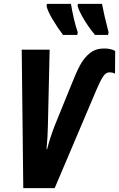

<svg xmlns="http://www.w3.org/2000/svg" viewBox="-20 -970 614 990"><path d="M92 -714H236L227 -323Q226 -266 220 -201H223Q236 -253 260 -317L347 -531Q372 -595 393 -634Q414 -673 444 -696.5Q474 -720 516 -720Q553 -720 574 -707L573 -590Q561 -597 544 -597Q526 -597 512 -576Q498 -555 479 -511L262 0H100ZM220 -940 222 -950H346Q351 -917 360.5 -875.5Q370 -834 381 -803L378 -790H305Q278 -825 251 -870.5Q224 -916 220 -940ZM380 -940 382 -950H506Q516 -895 540 -803L537 -790H470Q440 -825 413.5 -869Q387 -913 380 -940Z"/></svg>

Font: Noto Sans Display Ex Bold Cond
Style: Italic
Weight: 800
Width: 3
Italic angle: -12°
Designer: Monotype Design team
Foundry: Monotype Imaging Inc.
Version: Version 1.000